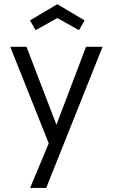

<svg xmlns="http://www.w3.org/2000/svg" viewBox="-20 -738 542 923"><path d="M214.3 -48.9 29.3 -513H107.4L251.3 -138.1L393.5 -513H473.1L202.1 165.3H124.8ZM124.1 -639.9 255.5 -717.8 386.8 -639.9 359.7 -592.9 255.5 -651.3 151.2 -592.9Z"/></svg>

Font: Lineal Thin
Style: Regular
Weight: 200
Designer: Created by Frank Adebiaye with contributions from Anton Moglia & Ariel Martín Pérez
Created by Frank ADEBIAYE with FontF
Foundry: Velvetyne Type Foundry
Version: Version 2.000;Glyphs 3.2 (3227)